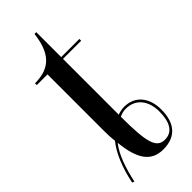

<svg xmlns="http://www.w3.org/2000/svg" viewBox="-230 -710 762 762"><g transform="rotate(-45 151.5 -328.5)"><path d="M10 15 19 19C32 -40 50 -98 81 -137C91 -36 124 10 191 10C262 10 297 -33 297 -108C297 -176 260 -220 200 -220C187 -220 174 -217 163 -213V-526H265V-536H163V-676H153C142 -585 106 -536 16 -536V-526H76V-205C76 -189 77 -165 79 -150C49 -114 24 -54 10 15ZM223 -13C177 -13 163 -52 163 -201C174 -207 187 -210 199 -210C253 -210 286 -170 286 -108C286 -49 266 -13 223 -13Z"/></g></svg>

Font: Noto Serif Display ExtraCondensed
Style: Regular
Weight: 400
Width: 2
Designer: Monotype Design Team
Foundry: Monotype Imaging Inc.
Version: Version 2.009